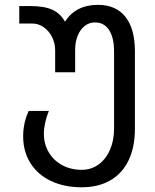

<svg xmlns="http://www.w3.org/2000/svg" viewBox="-20 -575 640 792"><path d="M75.5 -13Q75.5 -68 98.5 -117.5H181.5Q161 -66.5 161 -23Q161 19 181 53Q201 87 236.5 106.2Q272 125.5 317 125.5Q356 125.5 386.2 103.8Q416.5 82 433.5 43.2Q450.5 4.5 450.5 -44V-363.5Q450.5 -419.5 430 -451Q409.5 -482.5 372 -482.5Q348 -482.5 329.5 -468Q311 -453.5 300.5 -427.8Q290 -402 290 -369.5V-277H207.5V-367.5Q207.5 -397 194.8 -422.2Q182 -447.5 160.2 -462.8Q138.5 -478 113 -478H59.5V-550H107Q162.5 -550 196 -534.8Q229.5 -519.5 248 -485.5Q292.5 -555 384 -555Q458 -555 497.2 -505.8Q536.5 -456.5 536.5 -363.5V-44Q536.5 32 510.5 86.2Q484.5 140.5 435.2 169Q386 197.5 317 197.5Q245 197.5 190.2 171.5Q135.5 145.5 105.5 97.8Q75.5 50 75.5 -13Z"/></svg>

Font: JuliaMono
Style: Regular
Weight: 400
Monospace: yes
Designer: cormullion
Foundry: corm
Version: Version 0.055; ttfautohint (v1.8.4)